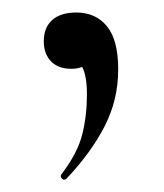

<svg xmlns="http://www.w3.org/2000/svg" viewBox="-20 -102 262 307"><path d="M102 -82Q133 -82 151 -60Q169 -38 169 9Q169 58 147 100.5Q125 143 86 184Q82 187 79 183.5Q76 180 78 177Q104 143 111.5 113Q119 83 119 49Q119 20 111.5 5Q104 -10 93 -20L131 -27Q132 -10 121.5 -1Q111 8 94 8Q73 8 61.5 -4Q50 -16 50 -36Q50 -58 63.5 -70Q77 -82 102 -82Z"/></svg>

Font: Cormorant Garamond Light Medium
Style: Regular
Weight: 500
Version: Version 4.001